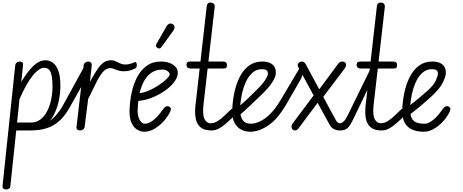

<svg xmlns="http://www.w3.org/2000/svg" viewBox="-24 -1024 3634 1507"><path d="M25 463Q12 463 3.2 456.5Q-5.5 450 -4 435L95.5 -511Q97 -526 107.8 -533.5Q118.5 -541 130.5 -541Q144.5 -541 151.5 -534.2Q158.5 -527.5 157 -513L143 -381.5Q193.5 -464 238.8 -507.5Q284 -551 335 -551Q363 -551 389.5 -532.8Q416 -514.5 433 -471.2Q450 -428 450 -352.5Q450 -285 435 -222Q420 -159 391 -109Q362 -59 320 -29.5Q278 0 224 0H103.5L57.5 434.5Q56 449.5 47 456.2Q38 463 25 463ZM110 -62H219Q261 -62 292.5 -85.8Q324 -109.5 345.2 -149.8Q366.5 -190 377.2 -240.5Q388 -291 388 -344.5Q388 -422 373.5 -457Q359 -492 323.5 -492Q283 -492 233.5 -431.5Q184 -371 129 -246.5ZM204 0Q197 0 198.5 -1.5Q201 -3.5 225.8 -10Q250.5 -16.5 285 -29.2Q319.5 -42 351 -63Q384 -85 414.8 -118.8Q445.5 -152.5 470 -196.5L648 -521Q650 -524.5 651.5 -524.5Q654.5 -525 657.2 -517Q660 -509 661.8 -495.5Q663.5 -482 663 -465.5Q662.5 -451 660 -435.5Q657.5 -420 650 -407L522.5 -180Q493.5 -128.5 458 -91Q422.5 -53.5 378 -32Q343.5 -15.5 302.8 -7.8Q262 0 204 0Z M604.5 0Q591 0 583 -7.2Q575 -14.5 576.5 -27L633 -514Q634.5 -525.5 645.2 -533.2Q656 -541 668.5 -541Q681 -541 689.2 -533Q697.5 -525 696 -510.5L682 -382Q715 -442 740 -479.2Q765 -516.5 790 -533.8Q815 -551 848 -551Q861 -551 867.5 -542.5Q874 -534 874 -523.5Q874 -511 866 -500.2Q858 -489.5 842.5 -489.5Q812 -489.5 787.2 -463Q762.5 -436.5 735 -382.8Q707.5 -329 668 -247L640 -26.5Q638.5 -15 628 -7.5Q617.5 0 604.5 0ZM848 -551Q865.5 -551 879.2 -545Q893 -539 906.8 -531.8Q920.5 -524.5 937.8 -520Q955 -515.5 978.5 -518.8Q1002 -522 1036 -537Q1039 -538.5 1042 -536Q1047 -532 1049.2 -521Q1051.5 -510 1048 -500Q1047 -496 1044.5 -492.8Q1042 -489.5 1038 -487.5Q997.5 -468 966.8 -465.2Q936 -462.5 912.5 -468.8Q889 -475 872 -482.2Q855 -489.5 842.5 -489.5Q838.5 -489.5 835.2 -492.8Q832 -496 829.5 -501Q825.5 -511 826 -524.8Q826.5 -538.5 834.5 -546Q840.5 -551 848 -551Z M1108 10Q1080 10 1052.5 -6.5Q1025 -23 1007.8 -61.2Q990.5 -99.5 993 -164.5Q995.5 -232.5 1010 -299.2Q1024.5 -366 1053.5 -420.8Q1082.5 -475.5 1128.5 -508.2Q1174.5 -541 1239.5 -541Q1278 -541 1308.8 -529Q1339.5 -517 1356.8 -495.5Q1374 -474 1371 -444.5Q1367.5 -410 1338.5 -374.2Q1309.5 -338.5 1264.2 -307.8Q1219 -277 1166.2 -256.5Q1113.5 -236 1062 -232Q1059.5 -211.5 1058 -191Q1056.5 -170.5 1056 -151Q1055.5 -127 1062.8 -104.5Q1070 -82 1083 -67.5Q1096 -53 1113 -53Q1136 -53 1158.2 -66.2Q1180.5 -79.5 1200 -99Q1219.5 -118.5 1234.5 -138Q1249.5 -157.5 1258.5 -170Q1271.5 -187.5 1284.8 -190Q1298 -192.5 1309 -184Q1316 -179.5 1317 -171Q1318 -162.5 1312 -148.2Q1306 -134 1291.5 -112Q1277 -88.5 1248.8 -60Q1220.5 -31.5 1184 -10.8Q1147.5 10 1108 10ZM1071.5 -292.5Q1109 -297 1149.8 -315.5Q1190.5 -334 1226 -358.2Q1261.5 -382.5 1284 -404.5Q1306.5 -426.5 1308 -437.5Q1309 -450.5 1293.2 -464.2Q1277.5 -478 1253.5 -478Q1200 -478 1163.8 -452.8Q1127.5 -427.5 1105.2 -385.2Q1083 -343 1071.5 -292.5ZM1213 -647.5Q1205 -652.5 1201 -660Q1197 -667.5 1206 -683L1283 -817Q1295.5 -838.5 1310.8 -839.2Q1326 -840 1335 -832.5Q1346.5 -822 1346 -809.2Q1345.5 -796.5 1337 -784.5L1244.5 -656.5Q1235.5 -644 1227.8 -643.8Q1220 -643.5 1213 -647.5Z M1628 -1004Q1642.5 -1004 1652.8 -995.2Q1663 -986.5 1661 -969L1573.5 -205Q1564 -121.5 1581.5 -89Q1599 -56.5 1629 -56.5L1635.5 0Q1578 0 1548.8 -25.8Q1519.5 -51.5 1511.8 -95.5Q1504 -139.5 1510 -195L1599 -978Q1600.5 -992 1608.8 -998Q1617 -1004 1628 -1004ZM1792 -92.5Q1769 -71 1744.2 -49.8Q1719.5 -28.5 1692.5 -14.2Q1665.5 0 1635.5 0Q1621 0 1614.5 -8.8Q1608 -17.5 1607.5 -28Q1607.5 -38.5 1613.2 -47.5Q1619 -56.5 1629 -56.5Q1657 -56.5 1684.5 -73.8Q1712 -91 1738.2 -116.5Q1764.5 -142 1789.5 -165.5Q1794.5 -170.5 1800.5 -170.5Q1808 -170.5 1813.5 -162.8Q1819 -155 1818.5 -142Q1818 -131.5 1812.2 -118.5Q1806.5 -105.5 1792 -92.5ZM1476.5 -486Q1455.5 -486 1447.5 -494.2Q1439.5 -502.5 1439.5 -515Q1439.5 -527 1445.2 -534Q1451 -541 1471 -541H1723Q1743.5 -541 1750.5 -533.8Q1757.5 -526.5 1757.5 -515Q1757.5 -501 1752.5 -493.5Q1747.5 -486 1728.5 -486Z M1944 -53Q1955.5 -53 1961.2 -42.8Q1967 -32.5 1966.5 -20.5Q1966 -9 1959.2 0.5Q1952.5 10 1939 10Q1902.5 10 1869.5 -6.5Q1836.5 -23 1816.5 -61.2Q1796.5 -99.5 1799 -164.5Q1801.5 -232.5 1815.8 -299.2Q1830 -366 1858 -420.8Q1886 -475.5 1929.5 -508.2Q1973 -541 2033.5 -541Q2072 -541 2096.8 -529Q2121.5 -517 2132.5 -494.5Q2143.5 -472 2140 -441Q2138 -418 2112.2 -377.2Q2086.5 -336.5 2028 -280Q1987.5 -241 1943 -198.8Q1898.5 -156.5 1854 -118.5L1850 -186.5Q1887.5 -218.5 1923.8 -253.2Q1960 -288 1992 -320Q2040.5 -368 2059 -398Q2077.5 -428 2078.5 -441.5Q2079.5 -448 2077.8 -457.2Q2076 -466.5 2066.2 -473.8Q2056.5 -481 2032 -481Q1994.5 -481 1966.2 -460Q1938 -439 1918.2 -404.8Q1898.5 -370.5 1886 -329.2Q1873.5 -288 1867.5 -247.2Q1861.5 -206.5 1860.5 -173Q1859.5 -116.5 1879 -84.8Q1898.5 -53 1944 -53ZM1944 -53Q1977 -53 2015.5 -70.5Q2054 -88 2095.2 -128Q2136.5 -168 2176.5 -235.5L2346.5 -521.5Q2349 -526 2351.5 -526Q2354.5 -526 2355.5 -516.8Q2356.5 -507.5 2356 -493.5Q2355.5 -479.5 2353.5 -464Q2351.5 -446.5 2347.5 -430.2Q2343.5 -414 2338.5 -405.5L2225.5 -209.5Q2156 -89.5 2082.5 -39.8Q2009 10 1939 10Q1926 10 1918.8 0.5Q1911.5 -9 1911.5 -20.5Q1911.5 -32.5 1919.2 -42.8Q1927 -53 1944 -53Z M2290 0Q2279 -0.5 2271.5 -8.8Q2264 -17 2263.5 -29.5Q2263.5 -35.5 2265.8 -42Q2268 -48.5 2273 -55L2437.5 -275L2322 -488.5Q2319 -494 2315.8 -500.5Q2312.5 -507 2312.5 -512Q2312.5 -524 2323 -532.5Q2333.5 -541 2345.5 -541Q2355 -541 2363 -535Q2371 -529 2376.5 -518.5L2481.5 -323L2632 -525.5Q2638 -534 2646.8 -537.5Q2655.5 -541 2663.5 -541Q2675 -540.5 2683.5 -534.5Q2692 -528.5 2692 -516Q2692 -509 2688.8 -500.2Q2685.5 -491.5 2677.5 -481L2513 -263.5L2613 -79.5Q2618.5 -70 2626 -63.5Q2633.5 -57 2641.5 -57Q2653 -57 2659 -47.8Q2665 -38.5 2665.5 -27.5Q2665.5 -17 2660.2 -8.5Q2655 0 2644 0Q2619 0 2597.8 -10.5Q2576.5 -21 2565 -42L2469 -217L2318.5 -16Q2312 -7 2304.5 -3.5Q2297 0 2290 0ZM2641.5 -57Q2659 -57 2673.8 -71Q2688.5 -85 2703 -114.5L2903.5 -523.5Q2906 -527.5 2907.5 -527.5Q2912.5 -527 2915.8 -507.2Q2919 -487.5 2916.5 -462.5Q2915.5 -449 2912.5 -435.8Q2909.5 -422.5 2904 -411L2745.5 -82Q2733 -56 2720.2 -37.5Q2707.5 -19 2689.8 -9.5Q2672 0 2644 0Q2633 0 2627.8 -8.8Q2622.5 -17.5 2622.5 -28.5Q2622.5 -39 2627.2 -48Q2632 -57 2641.5 -57Z M2963.5 -1004Q2978 -1004 2988.2 -995.2Q2998.5 -986.5 2996.5 -969L2909 -205Q2899.5 -121.5 2917 -89Q2934.5 -56.5 2964.5 -56.5L2971 0Q2913.5 0 2884.2 -25.8Q2855 -51.5 2847.2 -95.5Q2839.5 -139.5 2845.5 -195L2934.5 -978Q2936 -992 2944.2 -998Q2952.5 -1004 2963.5 -1004ZM3127.5 -92.5Q3104.5 -71 3079.8 -49.8Q3055 -28.5 3028 -14.2Q3001 0 2971 0Q2956.5 0 2950 -8.8Q2943.5 -17.5 2943 -28Q2943 -38.5 2948.8 -47.5Q2954.5 -56.5 2964.5 -56.5Q2992.5 -56.5 3020 -73.8Q3047.5 -91 3073.8 -116.5Q3100 -142 3125 -165.5Q3130 -170.5 3136 -170.5Q3143.5 -170.5 3149 -162.8Q3154.5 -155 3154 -142Q3153.5 -131.5 3147.8 -118.5Q3142 -105.5 3127.5 -92.5ZM2812 -486Q2791 -486 2783 -494.2Q2775 -502.5 2775 -515Q2775 -527 2780.8 -534Q2786.5 -541 2806.5 -541H3058.5Q3079 -541 3086 -533.8Q3093 -526.5 3093 -515Q3093 -501 3088 -493.5Q3083 -486 3064 -486Z M3184.5 -190Q3223 -219.5 3261 -251.2Q3299 -283 3332 -312.5Q3382.5 -358 3397.2 -393Q3412 -428 3413 -441.5Q3414 -448 3412.2 -457.2Q3410.5 -466.5 3400.8 -473.8Q3391 -481 3366.5 -481Q3329 -481 3300.8 -460Q3272.5 -439 3252.8 -404.8Q3233 -370.5 3220.5 -329.2Q3208 -288 3202 -247.2Q3196 -206.5 3195 -173Q3194.5 -135.5 3202.8 -108.5Q3211 -81.5 3235.5 -67.2Q3260 -53 3307 -53L3302 10Q3251.5 10 3212.5 -6.5Q3173.5 -23 3152.2 -61.2Q3131 -99.5 3133.5 -164.5Q3136 -232.5 3150.2 -299.2Q3164.5 -366 3192.5 -420.8Q3220.5 -475.5 3264 -508.2Q3307.5 -541 3368 -541Q3406.5 -541 3431.2 -529Q3456 -517 3467 -494.5Q3478 -472 3474.5 -441Q3472.5 -418 3450 -373Q3427.5 -328 3368 -272.5Q3327.5 -234.5 3281.2 -195.8Q3235 -157 3188.5 -122ZM3307 -53Q3330 -53 3352.2 -66.2Q3374.5 -79.5 3394 -99Q3413.5 -118.5 3428.5 -138Q3443.5 -157.5 3452.5 -170Q3465.5 -187.5 3478.8 -190Q3492 -192.5 3503 -184Q3510 -179.5 3511 -171Q3512 -162.5 3506 -148.2Q3500 -134 3485.5 -112Q3471 -88.5 3442.8 -60Q3414.5 -31.5 3378 -10.8Q3341.5 10 3302 10Q3289.5 10 3283.8 1.8Q3278 -6.5 3278 -17Q3278 -30 3285.8 -41.5Q3293.5 -53 3307 -53Z"/></svg>

Font: Edu NSW ACT Cursive
Style: Regular
Weight: 400
Designer: Tina and Corey Anderson, Eben Sorkin, Mirko Velimirovic
Foundry: Sorkin Type Co.
Version: Version 2.000